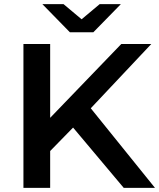

<svg xmlns="http://www.w3.org/2000/svg" viewBox="-20 -914 774 934"><path d="M210 -165 203 -319 570 -700H716L411 -376L339 -297ZM94 0V-700H224V0ZM582 0 314 -319 400 -414 734 0ZM320 -757 186 -894H289L425 -780H329L465 -894H568L434 -757Z"/></svg>

Font: MOST Montserrat SemiBold
Style: Regular
Weight: 600
Designer: Julieta Ulanovsky
Foundry: Julieta Ulanovsky
Version: Version 8.000;March 11, 2024;FontCreator 15.0.0.2926 64-bit